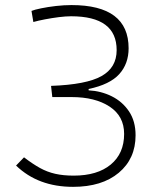

<svg xmlns="http://www.w3.org/2000/svg" viewBox="-20 -723 626 753"><path d="M266.6 9.8Q129.4 9.8 43 -73.7L74.2 -106Q107.9 -80.1 136.7 -64.2Q165.5 -48.3 197 -41.3Q228.5 -34.2 269 -34.2Q361.8 -34.2 414.3 -77.6Q466.8 -121.1 466.8 -197.8Q466.8 -267.6 409.9 -304.9Q353 -342.3 260.7 -342.3H185.1L180.2 -386.2Q318.8 -391.1 378.2 -424.6Q437.5 -458 437.5 -526.4Q437.5 -659.2 258.8 -659.2Q238.3 -659.2 210.9 -655.8Q183.6 -652.3 156.7 -647.2Q129.9 -642.1 110.8 -636.7L103.5 -680.2Q115.2 -685.1 141.4 -690.4Q167.5 -695.8 199.5 -699.5Q231.4 -703.1 260.3 -703.1Q484.4 -703.1 484.4 -533.7Q484.4 -473.1 447.8 -432.4Q411.1 -391.6 327.6 -374V-368.7Q376 -366.2 418 -345.5Q460 -324.7 485.8 -286.4Q511.7 -248 511.7 -192.4Q511.7 -100.6 445.8 -45.4Q379.9 9.8 266.6 9.8Z"/></svg>

Font: Caskaydia Cove ExtraLight
Style: Regular
Weight: 200
Monospace: yes
Designer: Aaron Bell
Foundry: Saja Typeworks
Version: Version 4.300; ttfautohint (v1.8.3)